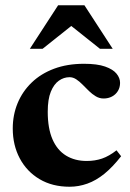

<svg xmlns="http://www.w3.org/2000/svg" viewBox="-20 -697 496 730"><path d="M299.5 -454.5Q349.5 -454.5 379.5 -444Q409.5 -433.5 423 -417Q436.5 -400.5 436.5 -382Q436.5 -364.5 428.2 -351Q420 -337.5 405.8 -330Q391.5 -322.5 374 -322.5Q358 -322.5 344.2 -330.8Q330.5 -339 318.2 -351Q306 -363 294 -375.2Q282 -387.5 269.8 -395.5Q257.5 -403.5 244.5 -403.5Q222.5 -403.5 203.8 -390.2Q185 -377 173.2 -348.2Q161.5 -319.5 161.5 -272Q161.5 -209 179.5 -167.5Q197.5 -126 231 -105.5Q264.5 -85 309.5 -85Q341.5 -85 368.2 -94.2Q395 -103.5 423 -125.5L440.5 -103Q408.5 -62 376.8 -36.2Q345 -10.5 312 1.2Q279 13 244.5 13Q179 13 130.5 -15.8Q82 -44.5 55.2 -94.8Q28.5 -145 28.5 -208.5Q28.5 -260 47 -304.8Q65.5 -349.5 100.5 -383.2Q135.5 -417 185.8 -435.8Q236 -454.5 299.5 -454.5ZM93.5 -511.5 201 -677H301L408.5 -511.5H360L227.5 -617H274.5L142 -511.5Z"/></svg>

Font: Newsreader 24pt
Style: Bold
Weight: 700
Designer: Hugues Gentile
Foundry: Production Type
Version: Version 1.003